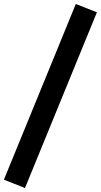

<svg xmlns="http://www.w3.org/2000/svg" viewBox="-22 -825 505 960"><path d="M103 115 -2.5 73.5 357 -805 462.5 -763.5Z"/></svg>

Font: Geologica Cursive Medium
Style: Regular
Weight: 500
Designer: Sindre Bremnes, Frode Helland
Foundry: Monokrom Skriftforlag AS
Version: Version 1.010;gftools[0.9.28]